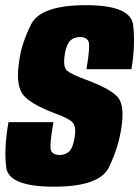

<svg xmlns="http://www.w3.org/2000/svg" viewBox="-27 -700 525 724"><path d="M177 4Q5.5 4 -3.5 -68.5Q-12.5 -141 5 -239.5H174.5Q157.5 -144.5 166.5 -130Q175.5 -115.5 197.8 -115.5Q220 -115.5 234 -129Q248 -142.5 254 -180Q262 -224 245.2 -239.8Q228.5 -255.5 179 -273Q77 -312 55 -350Q33 -388 45 -467.5Q54 -536.5 90.5 -608.5Q127 -680.5 297.5 -680.5Q466.5 -680.5 475.2 -604.8Q484 -529 468.5 -439H299Q315 -531.5 305.8 -546Q296.5 -560.5 275.5 -560.5Q252.5 -560.5 238.2 -547Q224 -533.5 218 -499.5Q209 -447.5 226 -433.5Q243 -419.5 297 -399.5Q397.5 -362 420.5 -329.2Q443.5 -296.5 430 -214.5Q419.5 -143.5 384 -69.8Q348.5 4 177 4Z"/></svg>

Font: Anybody Condensed ExtraBold
Style: Italic
Weight: 800
Width: 3
Italic angle: -10°
Designer: Tyler Finck
Foundry: Etcetera Type Company
Version: Version 1.010; ttfautohint (v1.8.3) -l 8 -r 50 -G 200 -x 14 